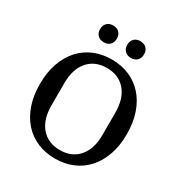

<svg xmlns="http://www.w3.org/2000/svg" viewBox="-206 -1050 1148 1212"><g transform="rotate(30 368.0 -444.0)"><path d="M368 -50Q454 -50 504 -107.5Q554 -165 554 -268V-430Q554 -533 504 -590.5Q454 -648 368 -648Q282 -648 232 -590.5Q182 -533 182 -430V-268Q182 -165 232 -107.5Q282 -50 368 -50ZM368 12Q298 12 240 -12.5Q182 -37 140 -83.5Q98 -130 74.5 -197Q51 -264 51 -349Q51 -434 74.5 -501Q98 -568 140 -614.5Q182 -661 240 -685.5Q298 -710 368 -710Q438 -710 496 -685.5Q554 -661 596 -614.5Q638 -568 661.5 -501Q685 -434 685 -349Q685 -264 661.5 -197Q638 -130 596 -83.5Q554 -37 496 -12.5Q438 12 368 12ZM268 -778Q239 -778 223 -795Q207 -812 207 -837V-841Q207 -866 223 -883Q239 -900 268 -900Q297 -900 313 -883Q329 -866 329 -841V-837Q329 -812 313 -795Q297 -778 268 -778ZM466 -778Q437 -778 421 -795Q405 -812 405 -837V-841Q405 -866 421 -883Q437 -900 466 -900Q495 -900 511 -883Q527 -866 527 -841V-837Q527 -812 511 -795Q495 -778 466 -778Z"/></g></svg>

Font: IBM Plex Serif Medium
Style: Regular
Weight: 500
Designer: Mike Abbink, Paul van der Laan, Pieter van Rosmalen
Foundry: Bold Monday
Version: Version 2.5